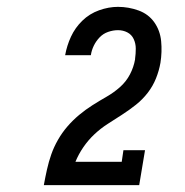

<svg xmlns="http://www.w3.org/2000/svg" viewBox="-20 -863 540 560"><path d="M108 -323V-324Q112 -346 117 -368.5Q122 -391 129.5 -412.5Q137 -434 149 -455Q161 -476 176.5 -494Q192 -512 210.5 -527.5Q229 -543 249.5 -556Q270 -569 291 -581Q312 -593 330 -609Q348 -625 359 -646Q370 -667 374 -690Q374 -691 374 -691Q374 -691 374 -692Q376 -706 376 -721Q376 -736 370 -749Q364 -762 351.5 -768.5Q339 -775 324 -775Q310 -775 295.5 -770Q281 -765 270.5 -754Q260 -743 253.5 -729.5Q247 -716 245 -702H170Q175 -730 187 -756Q199 -782 220 -802.5Q241 -823 269 -833Q297 -843 324 -843Q355 -843 384 -832.5Q413 -822 430 -798Q447 -774 450 -743Q453 -712 448 -680Q444 -657 435 -634.5Q426 -612 411 -592.5Q396 -573 376.5 -557.5Q357 -542 336 -528.5Q315 -515 294 -501.5Q273 -488 255 -471Q237 -454 223 -433.5Q209 -413 200 -391H335L340 -425H403L386 -323Z"/></svg>

Font: Iosevka Gothic
Style: Italic
Weight: 400
Italic angle: -9°
Monospace: yes
Designer: Belleve Invis
Foundry: Belleve Invis
Version: Version 15.5.1; ttfautohint (v1.8.4)